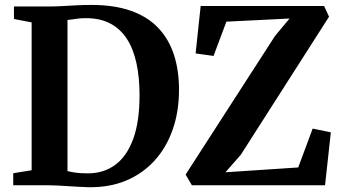

<svg xmlns="http://www.w3.org/2000/svg" viewBox="-20 -770 1421 798"><path d="M344.5 8Q325.5 7.5 303.8 6.2Q282 5 259.8 3.5Q237.5 2 217.2 1Q197 0 181.5 0H35V-50L111.5 -62.5V-677L38 -691V-743H179.5Q211 -743 240.5 -744.8Q270 -746.5 299.5 -748Q329 -749.5 359.5 -749.5Q455.5 -749.5 524.5 -725Q593.5 -700.5 637.5 -654.2Q681.5 -608 702.8 -542.8Q724 -477.5 724 -396.5Q724 -307 698 -232.2Q672 -157.5 622.8 -103Q573.5 -48.5 503.5 -19.2Q433.5 10 344.5 8ZM349 -49.5Q413 -50.5 460.2 -85.8Q507.5 -121 533.8 -193Q560 -265 560 -374.5Q560 -448 547.2 -507Q534.5 -566 507.8 -607.8Q481 -649.5 438.8 -672Q396.5 -694.5 337.5 -694.5Q320 -694.5 305.2 -692.8Q290.5 -691 279.2 -689.2Q268 -687.5 260.5 -687V-59Q274.5 -55.5 289 -53.2Q303.5 -51 318.5 -50.2Q333.5 -49.5 349 -49.5ZM777.5 0 751.5 -44.5 1123 -620.5 1183.5 -693 921 -680 867.5 -537.5 793 -548 814 -745H1327L1347.5 -700.5L981 -127L917 -54L1219.5 -74L1279.5 -235.5L1355 -220L1331 0Z"/></svg>

Font: Merriweather 48pt
Style: Bold
Weight: 700
Version: Version 2.100